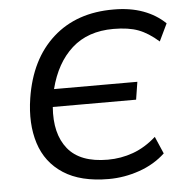

<svg xmlns="http://www.w3.org/2000/svg" viewBox="-52 -764 795 824"><g transform="rotate(-5 345.5 -352.5)"><path d="M384 9Q263 9 189 -39Q115 -87 88 -172Q61 -257 78 -366Q104 -532 206 -623.5Q308 -715 468 -714Q539 -714 594.5 -693.5Q650 -673 689 -635L653 -560Q609 -599 566.5 -615Q524 -631 459 -631Q349 -631 280 -569Q211 -507 183 -396H542L530 -320H171Q162 -205 215 -139.5Q268 -74 387 -74Q444 -74 496.5 -93Q549 -112 596 -154L628 -80Q581 -36 516 -13.5Q451 9 384 9Z"/></g></svg>

Font: Mulish Medium
Style: Italic
Weight: 500
Italic angle: -9°
Designer: Vernon Adams
Foundry: Vernon Adams
Version: Version 3.603; ttfautohint (v1.8.3)